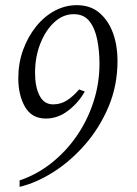

<svg xmlns="http://www.w3.org/2000/svg" viewBox="-20 -475 530 745"><path d="M56 250V225Q122 203 178.5 158.5Q235 114 277 53.5Q319 -7 342.5 -79Q366 -151 366 -228Q366 -276 357.5 -320Q349 -364 327.5 -392Q306 -420 266 -420Q225 -420 191 -389Q157 -358 136.5 -306Q116 -254 116 -192Q116 -138 133.5 -104Q151 -70 186 -70Q215 -70 239 -85Q263 -100 287 -128L309 -120Q286 -78 245.5 -46.5Q205 -15 158 -15Q103 -15 77 -60.5Q51 -106 51 -171Q51 -230 69.5 -281Q88 -332 119.5 -371.5Q151 -411 192 -433Q233 -455 278 -455Q331 -455 366 -425Q401 -395 418.5 -346.5Q436 -298 436 -240Q436 -143 401 -60.5Q366 22 309.5 86.5Q253 151 186.5 193Q120 235 56 250Z"/></svg>

Font: Bona Nova SC
Style: Italic
Weight: 400
Italic angle: -4°
Designer: Mateusz Machalski
Foundry: Capitalics
Version: Version 4.001; ttfautohint (v1.8.4.7-5d5b)